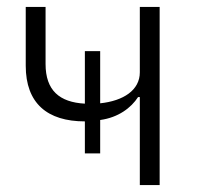

<svg xmlns="http://www.w3.org/2000/svg" viewBox="-20 -532 572 552"><path d="M382 -253H377C357 -222 320 -194 268 -187V-91H224V-183C116 -183 54 -235 54 -343V-512H111V-348C111 -272 151 -238 224 -234V-385H268V-235C335 -242 382 -273 382 -324V-512H439V0H382Z"/></svg>

Font: Plexus Sans Light
Style: Regular
Weight: 300
Version: Version 2.001;PS 002.001;hotconv 1.0.70;makeotf.lib2.5.58329